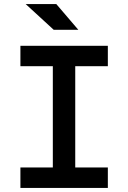

<svg xmlns="http://www.w3.org/2000/svg" viewBox="-20 -917 626 937"><path d="M237.8 0V-693.4H347.2V0ZM79.6 0V-99.6H506.3V0ZM79.6 -593.8V-693.4H506.3V-593.8ZM242.2 -771.5 105.5 -897H254.9L362.3 -771.5Z"/></svg>

Font: Cascadia Mono Medium
Style: Regular
Weight: 500
Monospace: yes
Designer: Aaron Bell
Foundry: Saja Typeworks
Version: Version 2407.024